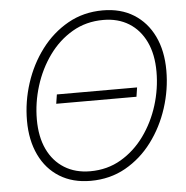

<svg xmlns="http://www.w3.org/2000/svg" viewBox="-53 -789 823 851"><g transform="rotate(-5 358.5 -364.0)"><path d="M557.1 -384.3 550.8 -343.3H193.8L200.2 -384.3ZM316.4 10.3Q236.8 10.3 178.7 -25.6Q120.6 -61.5 89.4 -127Q58.1 -192.4 58.1 -279.3Q58.1 -364.3 84.5 -445.8Q110.8 -527.3 160.4 -593.3Q210 -659.2 279.5 -698.5Q349.1 -737.8 435.1 -737.8Q514.6 -737.8 572.5 -701.7Q630.4 -665.5 661.6 -600.6Q692.9 -535.6 692.9 -447.8Q692.9 -363.3 666.5 -281.5Q640.1 -199.7 590.8 -133.8Q541.5 -67.9 472.2 -28.8Q402.8 10.3 316.4 10.3ZM318.4 -32.2Q394.5 -32.2 455.6 -68.1Q516.6 -104 559.8 -163.8Q603 -223.6 626 -297.1Q648.9 -370.6 648.9 -446.3Q648.9 -523.9 622.3 -579.6Q595.7 -635.3 547.4 -665.3Q499 -695.3 433.6 -695.3Q356.9 -695.3 295.7 -659.4Q234.4 -623.5 191.2 -563.5Q147.9 -503.4 125 -429.7Q102.1 -356 102.1 -280.8Q102.1 -204.1 128.4 -148.4Q154.8 -92.8 203.6 -62.5Q252.4 -32.2 318.4 -32.2Z"/></g></svg>

Font: Inter 28pt ExtraLight
Style: Italic
Weight: 250
Italic angle: -9.3988°
Designer: Rasmus Andersson
Foundry: rsms
Version: Version 4.001;git-66647c0bb